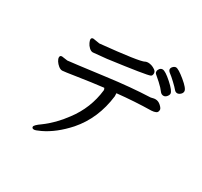

<svg xmlns="http://www.w3.org/2000/svg" viewBox="-167 -998 1335 1272"><g transform="rotate(30 500.0 -362.0)"><path d="M229 52Q212 52 212 39Q212 26 255 -4Q333 -61 395 -146Q483 -262 499 -405Q499 -415 493 -421Q399 -410 303 -395Q207 -380 195 -380Q181 -380 166 -392Q151 -404 141.5 -419Q132 -434 132 -446Q132 -461 148 -461L191 -455Q216 -457 469 -490Q642 -513 792 -519Q799 -520 807 -522.5Q815 -525 826 -525Q848 -525 867 -507.5Q886 -490 886 -479Q886 -459 872 -453Q858 -447 840 -446Q713 -444 581 -430Q582 -429 582 -407Q560 -227 451 -102Q367 -8 276 35Q240 52 229 52ZM310 -586Q296 -586 281.5 -599.5Q267 -613 260 -629Q253 -645 253 -652Q253 -667 269 -667L318 -659Q610 -688 641 -706Q646 -709 650.5 -709.5Q655 -710 661 -711Q690 -711 716 -693Q731 -683 731 -667Q731 -650 720 -645Q698 -634 413 -596Q319 -586 310 -586ZM859 -571Q845 -571 835 -582Q816 -608 786 -635Q756 -662 747 -669Q738 -676 738 -688Q738 -699 746.5 -709.5Q755 -720 768 -720Q789 -720 841 -673.5Q893 -627 893 -606Q893 -595 882.5 -583Q872 -571 859 -571ZM929 -631Q916 -631 905.5 -644Q895 -657 867.5 -683Q840 -709 823.5 -721Q807 -733 807 -745Q807 -756 817 -766Q827 -776 838 -776Q857 -776 911 -731.5Q965 -687 965 -666Q965 -652 953 -641.5Q941 -631 929 -631Z"/></g></svg>

Font: LXGW WenKai Medium
Style: Regular
Weight: 500
Designer: LXGW / Fontworks Inc.
Foundry: LXGW / Fontworks Inc.
Version: Version 1.501; October 10, 2024